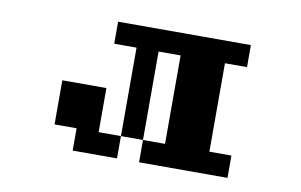

<svg xmlns="http://www.w3.org/2000/svg" viewBox="-59 -548 1118 712"><g transform="rotate(10 500.0 -192.0)"><path d="M333 -359.4V-442.4H833V-359.4H750V-26.4H833V57.6H500V-26.4H417V-359.4ZM167 -26.4V-192.4H333V-26.4H417V57.6H250V-26.4ZM500 -26.4H583V-359.4H500Z"/></g></svg>

Font: KH Dot Dougenzaka 12
Style: Regular
Weight: 400
Designer: Original version for X68000 by Keitarou Hiraki (http://hp.vector.co.jp/authors/VA000874/) / TrueType conversion by Homem
Version: Version 1.00.20150527